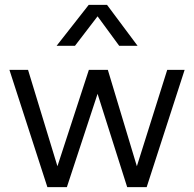

<svg xmlns="http://www.w3.org/2000/svg" viewBox="-20 -774 802 794"><path d="M176 0 19 -485H96L217.5 -86.5L347.5 -485H426L546 -86.5L671.5 -485H743.5L586.5 0H506L383.5 -386L256.5 0ZM214 -584.5 347 -754H422.5L549 -584.5H473L383.5 -706.5L290 -584.5Z"/></svg>

Font: Geologica ExtraLight
Style: Regular
Weight: 200
Designer: Sindre Bremnes, Frode Helland
Foundry: Monokrom Skriftforlag AS
Version: Version 1.010; ttfautohint (v1.8.4.7-5d5b);gftools[0.9.28]